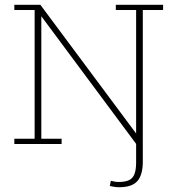

<svg xmlns="http://www.w3.org/2000/svg" viewBox="-20 -603 738 804"><path d="M479 181Q468 181 459 179.5Q450 178 440 176L444 154Q452 156 460 157.5Q468 159 477 159Q504 159 520 151.5Q536 144 543 126Q550 108 550 77V-25L563 17L153 -535V-22H238V0H40V-22H125V-561H40V-583H149L550 -44V-561H465V-583H663V-561H578V74Q578 129 555.5 155Q533 181 479 181Z"/></svg>

Font: Rokkitt Thin
Style: Regular
Weight: 250
Version: Version 3.103